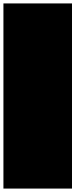

<svg xmlns="http://www.w3.org/2000/svg" viewBox="-20 -1100 440 1120"><path d="M0 0H400V-1080H0ZM0 0Q0 0 0 0Q0 0 0 0Q0 0 0 0Q0 0 0 0Q0 0 0 0Q0 0 0 0H400Q400 0 400 0Q400 0 400 0Q400 0 400 0Q400 0 400 0Q400 0 400 0Q400 0 400 0ZM0 -1080Q0 -1080 0 -1080Q0 -1080 0 -1080Q0 -1080 0 -1080Q0 -1080 0 -1080Q0 -1080 0 -1080Q0 -1080 0 -1080H400Q400 -1080 400 -1080Q400 -1080 400 -1080Q400 -1080 400 -1080Q400 -1080 400 -1080Q400 -1080 400 -1080Q400 -1080 400 -1080Z"/></svg>

Font: Wavefont
Style: Regular
Weight: 400
Monospace: yes
Version: Version 3.003